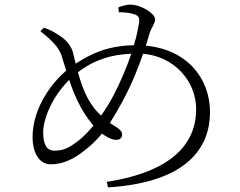

<svg xmlns="http://www.w3.org/2000/svg" viewBox="-20 -784 1040 832"><path d="M549 -551C529 -492 502 -428 471 -369C456 -340 437 -310 418 -283C397 -302 378 -326 362 -355C342 -391 328 -433 318 -471C390 -526 464 -548 549 -551ZM495 -731C518 -731 538 -729 556 -724C574 -719 586 -713 583 -690C579 -661 572 -626 560 -588C447 -586 373 -551 308 -508L296 -557C284 -601 247 -625 225 -638C209 -649 188 -658 170 -664L155 -649C204 -610 233 -581 246 -545L267 -478C213 -433 121 -323 121 -188C121 -129 146 -72 200 -72C255 -72 301 -97 340 -127C373 -152 398 -176 422 -205C438 -193 463 -178 483 -178C498 -178 509 -185 509 -201C509 -216 496 -226 480 -236L456 -251C473 -277 491 -308 511 -345C554 -425 580 -493 600 -551C733 -540 830 -434 830 -311C830 -186 757 -45 443 4L448 28C797 6 890 -149 890 -298C890 -447 788 -570 612 -586L629 -642C638 -668 652 -682 652 -701C652 -725 592 -764 544 -764C527 -764 505 -757 493 -752ZM280 -438C289 -409 301 -379 315 -349C332 -312 357 -272 385 -240C362 -212 338 -188 317 -172C282 -146 258 -131 215 -131C186 -131 167 -153 167 -210C167 -270 207 -366 280 -438Z"/></svg>

Font: Noto Serif SC Light
Style: Regular
Weight: 300
Designer: Ryoko NISHIZUKA 西塚涼子 (kana & ideographs); Frank Grießhammer (Latin, Greek & Cyrillic); Wenlong ZHANG 张文龙 (bopomofo); San
Foundry: Adobe
Version: Version 2.001;hotconv 1.1.0;makeotfexe 2.6.0